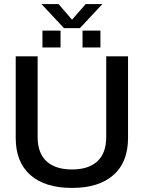

<svg xmlns="http://www.w3.org/2000/svg" viewBox="-20 -924 714 954"><path d="M297.9 -784.2 186 -903.8H271L337.9 -826.2L405.8 -903.8H488.8L377 -784.2ZM190.9 -688V-772H280.8V-688ZM390.1 -688V-772H479V-688ZM337.9 9.8Q204.1 9.8 131.1 -54.2Q58.1 -118.2 58.1 -238.8V-644H167V-243.2Q167 -163.1 211.2 -122.6Q255.4 -82 337.9 -82Q419.9 -82 463.9 -122.6Q507.8 -163.1 507.8 -243.2V-644H616.2V-238.8Q616.2 -118.2 543.5 -54.2Q470.7 9.8 337.9 9.8Z"/></svg>

Font: Kanit
Style: Regular
Weight: 400
Designer: Katatrad Team
Foundry: CadsonDemak
Version: Version 1.000;PS 001.000;hotconv 1.0.88;makeotf.lib2.5.64775